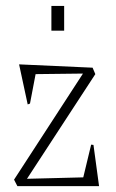

<svg xmlns="http://www.w3.org/2000/svg" viewBox="-20 -633 395 653"><path d="M27.8 -22 262.2 -382.8 101.1 -380.9 82 -280.8 74.2 -277.8 44.9 -414.1 294.9 -402.8 304.2 -380.9 71.8 -24.9 263.2 -29.8 290 -141.1 297.9 -140.1 316.9 0H39.1ZM154.8 -528.8V-612.8H198.2V-528.8Z"/></svg>

Font: Halibut Cnd Thin
Style: Regular
Weight: 250
Width: 3
Designer: Matteo Maggi
Foundry: Collletttivo
Version: Version 3.080 | FøM Fix